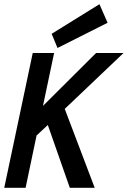

<svg xmlns="http://www.w3.org/2000/svg" viewBox="-44 -888 610 908"><path d="M403.8 0H286.1L182.1 -296.9L128.9 -247.1L77.1 0H-23.9L110.8 -637.2H211.9L159.2 -387.2L410.2 -637.2H540L262.2 -373ZM464.8 -780.3 228 -661.1 200.2 -728 426.3 -868.2Z"/></svg>

Font: Anonymous Pro
Style: Bold Italic
Weight: 700
Italic angle: -12°
Monospace: yes
Designer: Mark Simonson
Version: Version 1.003